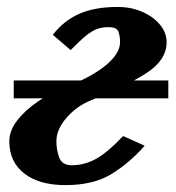

<svg xmlns="http://www.w3.org/2000/svg" viewBox="-20 -520 506 552"><path d="M459 -398.9Q459 -347.2 400.9 -309.8Q342.8 -272.5 242.2 -231.9Q200.7 -215.3 171.4 -181.6Q142.1 -147.9 142.1 -113.8Q142.1 -89.8 150.1 -67.4Q158.2 -44.9 186 -44.9Q222.7 -44.9 255.9 -63.2Q289.1 -81.5 334 -128.9L396 -101.1Q353 -52.2 301 -20Q249 12.2 168 12.2Q92.8 12.2 49.8 -21.2Q6.8 -54.7 6.8 -113.8Q6.8 -145 30.3 -174.8Q53.7 -204.6 91.3 -229.7Q128.9 -254.9 170.9 -271Q243.2 -298.3 284.2 -332.3Q325.2 -366.2 325.2 -398.9Q325.2 -414.6 320.8 -428.2Q316.4 -441.9 292 -441.9Q274.4 -441.9 260 -437Q245.6 -432.1 228 -418Q210.4 -403.8 183.1 -376L131.8 -419.9Q164.1 -461.4 208.7 -480.7Q253.4 -500 317.9 -500Q357.4 -500 389.4 -485.8Q421.4 -471.7 440.2 -448.7Q459 -425.8 459 -398.9ZM19.5 -237.3V-288.6H463.9V-237.3Z"/></svg>

Font: Charis
Style: Bold Italic
Weight: 700
Italic angle: -11°
Designer: Walt Agee, Miriam Martin, Annie Olsen, Victor Gaultney, Lorna Priest, Alan Ward, Bob Hallissy, Martin Hosken, Sharon Cor
Foundry: SIL Global
Version: Version 7.000